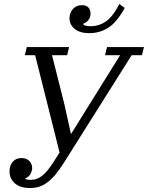

<svg xmlns="http://www.w3.org/2000/svg" viewBox="-20 -935 745 967"><path d="M131 12Q82 12 55 -11.5Q28 -35 28 -72Q28 -101 44 -120Q60 -139 88 -139Q113 -139 127.5 -124.5Q142 -110 142 -88Q142 -77 135 -61.5Q128 -46 108 -37V-34Q116 -29 132 -29Q148 -29 162.5 -33.5Q177 -38 191.5 -49Q206 -60 221.5 -79.5Q237 -99 256 -129L280 -167L157 -657H105L115 -698H328L318 -657H242L304 -411L337 -262H339L430 -408L585 -657H509L519 -698H705L695 -657H643L301 -114Q278 -78 257.5 -54Q237 -30 216.5 -15Q196 0 175 6Q154 12 131 12ZM430 -768Q382 -768 356 -789.5Q330 -811 330 -843Q330 -870 347 -889.5Q364 -909 393 -909Q415 -909 425.5 -897Q436 -885 436 -866Q436 -846 424 -832.5Q412 -819 400 -816V-811Q409 -803 437 -803Q479 -803 514 -827.5Q549 -852 581 -915L608 -895Q569 -823 525.5 -795.5Q482 -768 430 -768Z"/></svg>

Font: IBM Plex Serif
Style: Italic
Weight: 400
Italic angle: -14°
Designer: Mike Abbink, Paul van der Laan, Pieter van Rosmalen
Foundry: Bold Monday
Version: Version 3.001